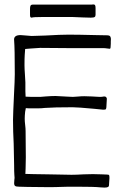

<svg xmlns="http://www.w3.org/2000/svg" viewBox="-20 -852 551 870"><path d="M402 -832Q409 -832 411 -828Q413 -824 413 -815V-785Q413 -778 409 -775Q405 -772 391 -772L355 -773Q321 -775 307 -775H175Q129 -775 124 -772Q119 -772 117.5 -775Q116 -778 116 -785V-812Q116 -822 118.5 -826.5Q121 -831 127 -831H395ZM482 -654Q482 -631 478 -631Q472 -631 464.5 -632.5Q457 -634 446 -634H286L162 -635Q156 -635 117 -632L94 -630L92 -603Q91 -588 91 -556Q91 -540 93 -514Q95 -490 95 -479V-439Q95 -423 96 -414Q105 -413 123 -413H163Q169 -413 187 -415Q213 -417 232 -417Q240 -417 288 -414L310 -413Q318 -413 333 -414.5Q348 -416 362 -416L395 -415Q421 -413 431 -413Q442 -413 446 -414L452 -415Q459 -415 462 -410.5Q465 -406 464 -402Q463 -395 463 -384.5Q463 -374 462 -366Q461 -358 459 -356.5Q457 -355 447 -355L407 -359Q332 -366 309 -366Q224 -366 184 -363Q168 -361 149 -361Q130 -361 125 -361Q106 -361 97 -362L94 -346Q92 -328 92 -314Q92 -302 94 -286Q96 -270 96 -258L97 -139L96 -89Q95 -80 95 -64Q108 -63 133 -63Q154 -62 198 -62L252 -61Q269 -60 304 -60Q325 -60 359 -62L401 -63Q425 -63 441 -62Q457 -61 465 -61Q473 -61 474.5 -58Q476 -55 476 -45Q476 -38 475 -30.5Q474 -23 474 -14Q474 -7 469 -4.5Q464 -2 453 -2Q442 -2 435 -3Q408 -6 326 -6Q276 -6 254 -5Q237 -4 198 -4L105 -5Q89 -6 67 -6Q53 -6 48.5 -9.5Q44 -13 44 -21L45 -37Q46 -41 46 -46Q46 -49 45 -60.5Q44 -72 44 -103Q44 -133 42 -201Q39 -257 39 -309Q39 -331 44 -436Q45 -457 46 -478Q47 -499 47 -516Q47 -632 44 -669Q41 -693 73 -693Q81 -693 99 -691Q115 -689 123 -689L186 -691Q254 -695 291 -695Q334 -695 412 -693Q437 -692 465 -692Q477 -692 480 -686Q483 -680 482.5 -673.5Q482 -667 482 -665Z"/></svg>

Font: Barrio
Style: Regular
Weight: 400
Designer: Pablo Cosgaya & Sergio Jimenez
Foundry: Pablo Cosgaya & Sergio Jimenez
Version: Version 1.005